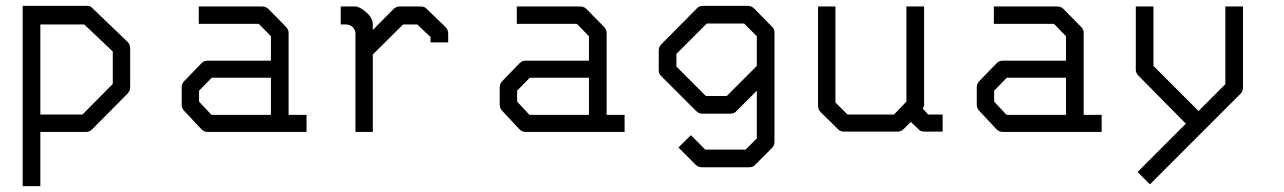

<svg xmlns="http://www.w3.org/2000/svg" viewBox="-20 -498 4360 652"><path d="M57 -478H277Q286 -478 290 -474L413 -356Q422 -347 422 -335V-201Q422 -189 413 -180L293 -59Q284 -50 273 -50H117V134H57ZM117 -415V-109H260L363 -213V-323L266 -415Z M900 -108V-234H699L656 -190V-153L698 -108ZM960 -108H1021V-50H685Q673 -50 664 -59L606 -121Q597 -130 597 -142V-202Q597 -214 606 -223L665 -284Q673 -292 686 -292H900V-375L859 -417H655V-476H871Q883 -476 892 -467L951 -407Q960 -398 960 -387Z M1246 -313V-50H1187V-384Q1187 -395.5 1178 -406Q1167.5 -415 1155 -415H1137V-476H1186Q1201 -476 1223.5 -456.5Q1246 -437 1246 -415V-396L1315 -466Q1325 -476 1336 -476H1409Q1422.5 -476 1430 -467L1493 -406Q1502 -397 1502 -384V-354H1442V-372L1397 -415H1349Z M1980 -108V-234H1779L1736 -190V-153L1778 -108ZM2040 -108H2101V-50H1765Q1753 -50 1744 -59L1686 -121Q1677 -130 1677 -142V-202Q1677 -214 1686 -223L1745 -284Q1753 -292 1766 -292H1980V-375L1939 -417H1735V-476H1951Q1963 -476 1972 -467L2031 -407Q2040 -398 2040 -387Z M2550 -190 2481 -121Q2474 -112 2460 -112H2365Q2353 -112 2344 -121L2226 -239Q2217 -246 2217 -260V-327Q2217 -339 2226 -348L2347 -470Q2353.5 -478 2368 -478H2519Q2532 -478 2540 -470L2601 -408Q2610 -401 2610 -387V-16Q2610 -4 2601 5L2545 61Q2538 70 2524 70H2363Q2351 70 2342 61L2284 3L2326 -39L2375 10H2512L2550 -28ZM2550 -274V-375L2507 -418H2380L2277 -315V-272L2377 -172H2448Z M3073 -84 3049 -60Q3040 -51 3028 -51H2846Q2834 -51 2826 -59L2767 -117Q2758 -126 2758 -138V-476H2817V-150L2858 -109H3016L3058 -153V-476H3118V-141Q3118 -139 3114 -129L3132 -109H3181V-51H3120Q3105 -51 3099 -59Z M3600 -108V-234H3399L3356 -190V-153L3398 -108ZM3660 -108H3721V-50H3385Q3373 -50 3364 -59L3306 -121Q3297 -130 3297 -142V-202Q3297 -214 3306 -223L3365 -284Q3373 -292 3386 -292H3600V-375L3559 -417H3355V-476H3571Q3583 -476 3592 -467L3651 -407Q3660 -398 3660 -387Z M4007 -78 3846 -241Q3837 -250 3837 -262V-476H3897V-274L4050 -121L4141 -212V-476H4201V-200Q4201 -188 4192 -179L3885 128L3843 86Z"/></svg>

Font: 3270 Nerd Font Mono
Style: Regular
Weight: 400
Monospace: yes
Version: Version 3.0.1;Nerd Fonts 3.0.0